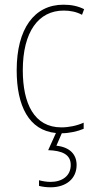

<svg xmlns="http://www.w3.org/2000/svg" viewBox="-20 -557 401 817"><path d="M306 145C306 99 276 69 220 63L243 10C274 10 311 2 336 -9V-35C307 -22 273 -15 241 -15C125 -15 77 -117 77 -258C77 -422 144 -512 251 -512C278 -512 305 -507 329 -494L338 -518C312 -531 284 -537 250 -537C126 -537 51 -435 51 -258C51 -106 103 -2 218 9L185 82C244 84 281 100 281 145C281 192 244 217 195 217C179 217 161 214 146 210V234C161 238 179 240 195 240C262 240 306 203 306 145Z"/></svg>

Font: Noto Sans Thai Looped Condensed Thin
Style: Regular
Weight: 100
Width: 3
Designer: Sasikarn Vongin, Ben Mitchell
Foundry: The Fontpad Ltd
Version: Version 1.001